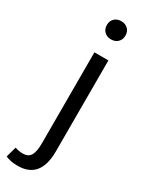

<svg xmlns="http://www.w3.org/2000/svg" viewBox="-276 -732 759 987"><g transform="rotate(30 103.5 -238.5)"><path d="M32.2 216.8Q-10.3 216.8 -40 203.1L-22.9 141.1Q1.5 148.9 22.9 148.9Q57.1 148.9 70.1 125.5Q83 102.1 83 54.2V-485.8H166V54.2Q166 216.8 32.2 216.8ZM67.9 -640.1Q67.9 -664.1 83.3 -679Q98.6 -693.8 123 -693.8Q147.5 -693.8 162.8 -679Q178.2 -664.1 178.2 -640.1Q178.2 -615.7 162.8 -600.8Q147.5 -585.9 123 -585.9Q98.6 -585.9 83.3 -600.8Q67.9 -615.7 67.9 -640.1Z"/></g></svg>

Font: Source Sans Pro
Style: Regular
Weight: 400
Designer: Paul D. Hunt
Foundry: Adobe Systems Incorporated
Version: Version 3.006;hotconv 1.0.111;makeotfexe 2.5.65597